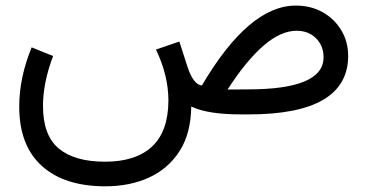

<svg xmlns="http://www.w3.org/2000/svg" viewBox="-20 -404 1297 678"><path d="M167.5 -206.1Q131.8 -111.8 131.8 -29.8Q131.8 74.2 187.7 120.6Q243.7 167 350.6 167Q459.5 167 516.8 113.5Q574.2 60.1 574.7 -48.8Q574.7 -137.2 530.8 -229L613.3 -257.3L642.1 -168Q662.6 -105.5 692.9 -102.1Q858.9 -384.3 1024.4 -384.3Q1078.1 -384.3 1119.9 -360.6Q1161.6 -336.9 1185.5 -296.6Q1209.5 -256.3 1209.5 -206.1Q1208.5 0 857.9 0H833Q771 0 727.3 -7.1Q683.6 -14.2 655.3 -27.8Q654.3 66.4 614.5 128.9Q574.7 191.4 506.8 222.7Q439 253.9 352.1 253.9Q207 253.9 127.4 181.6Q47.9 109.4 47.9 -27.3Q47.9 -129.9 91.8 -236.8ZM856 -88.4Q1122.6 -88.4 1122.6 -201.7Q1122.6 -241.7 1096.2 -268.6Q1069.8 -295.4 1027.3 -295.4Q971.2 -295.4 910.2 -242.4Q849.1 -189.5 783.7 -87.9Z"/></svg>

Font: Vazir WOL
Style: Regular-WOL
Weight: 400
Designer: Saber Rastikerdar
Foundry: Saber Rastikerdar
Version: Version 27.2.2